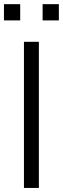

<svg xmlns="http://www.w3.org/2000/svg" viewBox="-38 -926 310 946"><path d="M80 0H153.5V-720H80ZM-18.5 -825.5H61.5V-905.5H-18.5ZM172 -825.5H252V-905.5H172Z"/></svg>

Font: Eudonet
Style: Regular
Weight: 400
Designer: Mikhail Sharanda
Foundry: Mikhail Sharanda
Version: Version 4.503;Glyphs 3.1.2 (3151)